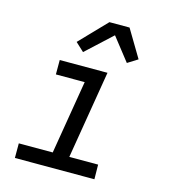

<svg xmlns="http://www.w3.org/2000/svg" viewBox="-113 -851 826 940"><g transform="rotate(15 300.0 -381.0)"><path d="M453 0H50V-74H222L284 -447H138V-520H380L306 -74H452ZM238 -587 195 -627 325 -762H427L510 -623L459 -591L368 -707Z"/></g></svg>

Font: Iosevka Extended Oblique
Style: Regular
Weight: 400
Width: 7
Italic angle: -9°
Monospace: yes
Designer: Belleve Invis
Foundry: Belleve Invis
Version: Version 32.0.1; ttfautohint (v1.8.4)